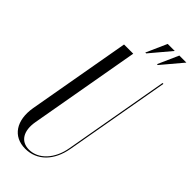

<svg xmlns="http://www.w3.org/2000/svg" viewBox="-275 -895 945 945"><g transform="rotate(45 198.0 -422.5)"><path d="M305 -745 396 -853H347L299 -745ZM224 -745 315 -853H266L218 -745ZM116 -699 21 -161C4 -60 49 8 135 8C216 8 276 -52 293 -150L390 -699H384L287 -149C272 -60 216 -2 151 -2C93 -2 65 -49 78 -121L180 -699Z"/></g></svg>

Font: Moniqa Ita Display
Style: Italic
Weight: 400
Italic angle: -10°
Designer: Rajesh Rajput
Foundry: Rajesh Rajput
Version: Version 1.000